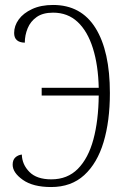

<svg xmlns="http://www.w3.org/2000/svg" viewBox="-20 -744 507 774"><path d="M186 10Q113 10 72 -19Q31 -48 31 -80Q31 -99 41.5 -109Q52 -119 68 -121Q69 -81 98.5 -51Q128 -21 187 -21Q252 -21 294 -63.5Q336 -106 356.5 -182Q377 -258 378 -359H148V-390H378Q376 -481 354.5 -549.5Q333 -618 293 -655.5Q253 -693 194 -693Q153 -693 128 -675.5Q103 -658 91.5 -630Q80 -602 80 -572Q37 -573 37 -611Q37 -640 55.5 -665.5Q74 -691 109.5 -707.5Q145 -724 194 -724Q307 -724 365 -631Q423 -538 423 -369Q423 -256 397.5 -171Q372 -86 319.5 -38Q267 10 186 10Z"/></svg>

Font: Noto Serif ExtraCondensed ExtraLight
Style: Regular
Weight: 200
Width: 2
Designer: Monotype Design Team
Foundry: Monotype Imaging Inc.
Version: Version 2.015